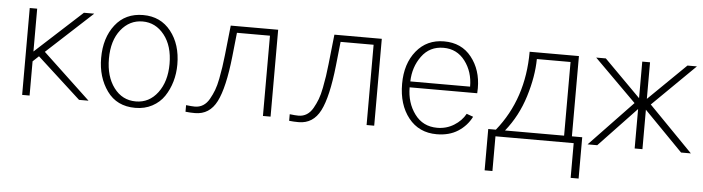

<svg xmlns="http://www.w3.org/2000/svg" viewBox="-45 -710 4038 1103"><g transform="rotate(5 1973.5 -159.0)"><path d="M88.9 0V-501H131.8V-253.9L401.4 -501H460.9L197.3 -257.8L471.7 0H417L166 -229.5L131.8 -197.3V0Z M567.4 -251Q567.4 -148.4 615.7 -84Q664.1 -19.5 742.2 -19.5Q819.3 -19.5 868.2 -84.5Q917 -149.4 917 -251Q917 -354.5 867.2 -417.5Q817.4 -480.5 742.2 -480.5Q667 -480.5 617.2 -418Q567.4 -355.5 567.4 -251ZM522.5 -251Q522.5 -367.2 581.1 -442.4Q639.6 -517.6 742.2 -517.6Q842.8 -517.6 902.3 -442.4Q961.9 -367.2 961.9 -251Q961.9 -199.2 948.2 -152.3Q934.6 -105.5 908.7 -66.9Q882.8 -28.3 839.8 -5.4Q796.9 17.6 742.2 17.6Q635.7 17.6 579.1 -61.5Q522.5 -140.6 522.5 -251Z M1032.2 -23.4Q1065.4 -19.5 1083 -19.5Q1109.4 -19.5 1130.4 -32.7Q1151.4 -45.9 1166 -71.8Q1180.7 -97.7 1190.9 -124.5Q1201.2 -151.4 1209 -191.9Q1216.8 -232.4 1220.7 -259.8Q1224.6 -287.1 1229.5 -329.1L1248 -501H1521.5V0H1477.5V-462.9H1287.1L1272.5 -325.2Q1252.9 -143.6 1211.9 -63Q1170.9 17.6 1086.9 17.6Q1058.6 17.6 1032.2 14.6Z M1629.9 -23.4Q1663.1 -19.5 1680.7 -19.5Q1707 -19.5 1728 -32.7Q1749 -45.9 1763.7 -71.8Q1778.3 -97.7 1788.6 -124.5Q1798.8 -151.4 1806.6 -191.9Q1814.5 -232.4 1818.4 -259.8Q1822.3 -287.1 1827.1 -329.1L1845.7 -501H2119.1V0H2075.2V-462.9H1884.8L1870.1 -325.2Q1850.6 -143.6 1809.6 -63Q1768.6 17.6 1684.6 17.6Q1656.2 17.6 1629.9 14.6Z M2257.8 -253.9Q2257.8 -370.1 2317.9 -443.8Q2377.9 -517.6 2477.5 -517.6Q2578.1 -517.6 2635.7 -444.8Q2693.4 -372.1 2693.4 -266.6Q2693.4 -260.7 2692.9 -252Q2692.4 -243.2 2692.4 -237.3H2302.7Q2302.7 -148.4 2350.1 -84Q2397.5 -19.5 2480.5 -19.5Q2533.2 -19.5 2576.7 -46.4Q2620.1 -73.2 2642.6 -114.3L2680.7 -100.6Q2654.3 -47.9 2603.5 -15.1Q2552.7 17.6 2480.5 17.6Q2377.9 17.6 2317.9 -58.1Q2257.8 -133.8 2257.8 -253.9ZM2303.7 -271.5H2648.4Q2648.4 -357.4 2601.6 -418.9Q2554.7 -480.5 2477.5 -480.5Q2397.5 -480.5 2351.6 -417.5Q2305.7 -354.5 2303.7 -271.5Z M2773.4 -38.1H2817.4Q2971.7 -229.5 2971.7 -501H3255.9V-38.1H3315.4V200.2H3269.5V0H2818.4V200.2H2773.4ZM2870.1 -38.1H3210.9V-462.9H3016.6Q3015.6 -362.3 2979.5 -245.6Q2943.4 -128.9 2870.1 -38.1Z M3349.6 0 3597.7 -259.8 3355.5 -501H3411.1L3621.1 -290V-501H3666V-290L3881.8 -501H3936.5L3691.4 -259.8L3945.3 0H3888.7L3666 -227.5V0H3621.1V-227.5L3405.3 0Z"/></g></svg>

Font: Gothic A1 ExtraLight
Style: Regular
Weight: 275
Designer: HanYang I&C Co.,Ltd.
Foundry: HanYang I&C Co.,Ltd.
Version: Version 2.50